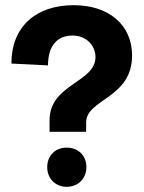

<svg xmlns="http://www.w3.org/2000/svg" viewBox="-20 -729 556 740"><path d="M171 -221H312V-257C312 -348 489 -349 489 -515C489 -632 401 -709 264 -709C119 -709 24 -627 24 -484L165 -477C165 -552 200 -592 260 -592C313 -592 348 -553 348 -509C348 -411 171 -405 171 -266ZM237 -9C281 -9 313 -41 313 -85C313 -129 282 -160 237 -160C193 -160 162 -129 162 -85C162 -41 193 -9 237 -9Z"/></svg>

Font: Arthouse Owned
Style: Bold
Weight: 700
Designer: Jeremy Tribby
Foundry: Tribby Type
Version: Version 1.000;PS 001.000;hotconv 1.0.88;makeotf.lib2.5.64775